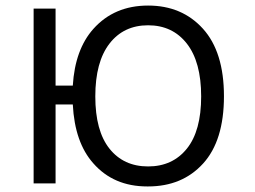

<svg xmlns="http://www.w3.org/2000/svg" viewBox="-20 -660 919 691"><path d="M101 0V-629H180V-352H242Q250 -482 316 -556Q391 -640 513 -640Q635 -640 710.5 -556.5Q786 -473 786 -313.5Q786 -154 711 -71.5Q636 11 513 11Q512 11 510 11Q389 11 316 -72Q249 -147 242 -284H180V0ZM374 -503Q323 -437 323 -313Q323 -189 374 -125Q425 -61 513 -61Q601 -61 652.5 -125Q704 -189 704 -313Q704 -437 652.5 -503Q601 -569 513 -569Q425 -569 374 -503Z"/></svg>

Font: Karmilla
Style: Regular
Weight: 400
Designer: Jonathan Pinhorn
Version: Version 1.000